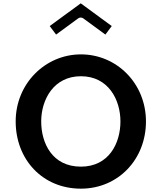

<svg xmlns="http://www.w3.org/2000/svg" viewBox="-20 -1141 973 1151"><path d="M278.1 -984.8 316.2 -933.8 449.2 -1031.2C457.2 -1037 469.8 -1037.7 478.8 -1031.2L611.8 -933.8L649.9 -984.8L464 -1121ZM74 -413C74 -184.5 235.3 -10 465 -10C687.7 -10 855 -184.8 855 -413C855 -640.7 679.9 -815 465 -815C252.1 -815 74 -640.6 74 -413ZM227 -413C227 -543.6 301.6 -684 465 -684C629.5 -684 702 -543.3 702 -413C702 -283.2 633.6 -142 465 -142C292.5 -142 227 -283.4 227 -413Z"/></svg>

Font: Hussar Ekologiczny
Style: Regular
Weight: 400
Foundry: Cannot Into Space Fonts
Version: Version 0.97